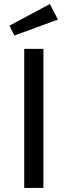

<svg xmlns="http://www.w3.org/2000/svg" viewBox="-20 -931 335 951"><path d="M27 -804 51 -755 267 -834 227 -911ZM100 -689V0H195V-689Z"/></svg>

Font: Fira Sans
Style: Regular
Weight: 400
Designer: Carrois Corporate & Edenspiekermann AG
Foundry: Carrois Corporate GbR & Edenspiekermann AG
Version: Version 4.203